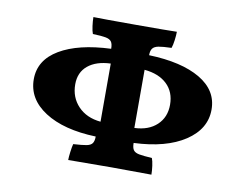

<svg xmlns="http://www.w3.org/2000/svg" viewBox="-64 -621 904 709"><g transform="rotate(10 388.0 -267.0)"><path d="M459 -103Q459 -85 465 -76.5Q471 -68 486.5 -65Q502 -62 535 -60Q539 -50 541.5 -32Q544 -14 544 1L394 0L232 1Q232 -10 234.5 -29.5Q237 -49 240 -60Q274 -62 289.5 -65Q305 -68 311 -76.5Q317 -85 317 -102Q196 -106 125.5 -151.5Q55 -197 55 -271Q55 -343 125 -384.5Q195 -426 317 -431Q317 -449 311 -457.5Q305 -466 289.5 -469Q274 -472 241 -473Q237 -483 234.5 -502Q232 -521 232 -535Q265 -534 391 -534Q513 -534 545 -535Q545 -522 542.5 -503Q540 -484 536 -473Q503 -472 487.5 -469Q472 -466 465.5 -457.5Q459 -449 459 -432Q582 -428 651.5 -387Q721 -346 721 -274Q721 -201 650.5 -154.5Q580 -108 459 -103ZM325 -159V-377Q271 -375 240 -349.5Q209 -324 209 -279Q209 -230 240.5 -197Q272 -164 325 -159ZM567 -265Q567 -313 536.5 -342Q506 -371 452 -376V-158Q505 -160 536 -189Q567 -218 567 -265Z"/></g></svg>

Font: Vollkorn SC
Style: Bold
Weight: 700
Designer: Friedrich Althausen
Foundry: Friedrich Althausen
Version: Version 4.015